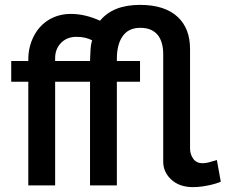

<svg xmlns="http://www.w3.org/2000/svg" viewBox="-20 -760 925 787"><path d="M811 4Q850 -2 874 -11Q884 -14 885 -15L869 -104L862 -102L848 -98Q827 -91 810 -91Q784 -91 771 -111Q759 -129 759 -151V-559Q759 -643 709 -690Q656 -740 554 -740Q443 -740 390 -675Q329 -703 270 -703Q231 -703 198.5 -688.5Q166 -674 143 -648Q121 -623 108.5 -589Q96 -555 96 -518V-510H26V-425H96V0H206V-425H349V0H459V-425H554V-510H459V-519Q459 -576 481 -609Q505 -646 555 -646Q606 -646 630 -612Q649 -584 649 -538V-98Q649 -54 682.5 -23.5Q716 7 771 7Q792 7 811 4ZM206 -522Q206 -557 228 -582Q253 -609 293 -609Q333 -609 358 -594Q353 -584 351 -555L349 -510H206Z"/></svg>

Font: RT Raleway SemiBold
Style: Regular
Weight: 400
Designer: Matt McInerney, Pablo Impallari, Rodrigo Fuenzalida — Edited by Milan Moffatt in April 2016
Foundry: Matt McInerney, Pablo Impallari, Rodrigo Fuenzalida — Edited by Milan Moffatt in April 2016
Version: Version 3.001